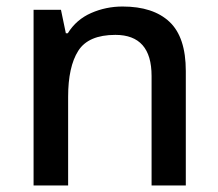

<svg xmlns="http://www.w3.org/2000/svg" viewBox="-20 -569 670 589"><path d="M356 -549Q450 -549 500 -502Q550 -455 550 -351V0H445V-336Q445 -462 334 -462Q251 -462 220 -413Q189 -364 189 -272V0H83V-539H167L182 -467H188Q214 -509 259.5 -529Q305 -549 356 -549Z"/></svg>

Font: Noto Sans Bengali Medium
Style: Regular
Weight: 500
Designer: Jelle Bosma - Monotype Design Team
Foundry: Monotype Imaging Inc.
Version: Version 2.003; ttfautohint (v1.8.4.7-5d5b)